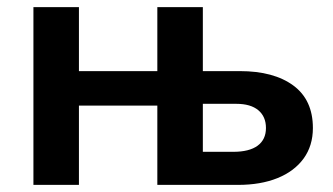

<svg xmlns="http://www.w3.org/2000/svg" viewBox="-20 -520 936 540"><path d="M74 0V-500H202V0ZM422.5 0V-500H550.5V-93H636Q681 -93 704.5 -110.2Q728 -127.5 728 -160Q728 -192 706.5 -210Q685 -228 644.5 -228H505L465.5 -223H163V-320H654.5Q750 -320 805 -279.5Q860 -239 860 -160Q860 -110 833.8 -74Q807.5 -38 760.2 -19Q713 0 649.5 0Z"/></svg>

Font: Geologica Medium
Style: Regular
Weight: 500
Designer: Sindre Bremnes, Frode Helland
Foundry: Monokrom Skriftforlag AS
Version: Version 1.010;gftools[0.9.28]